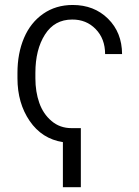

<svg xmlns="http://www.w3.org/2000/svg" viewBox="-20 -573 568 784"><path d="M310.1 -49.8V191.4H236.8V7.3Q151.4 -5.9 101.3 -78.9Q51.3 -151.9 51.3 -253.4V-275.4Q51.3 -355 77.9 -417.7Q104.5 -480.5 156.2 -516.6Q208 -552.7 276.9 -552.7Q364.3 -552.7 421.1 -496.6Q478 -440.4 478.5 -352.1H409.2Q409.2 -414.6 370.8 -454.1Q332.5 -493.7 274.4 -493.2Q202.6 -493.2 163.6 -431.9Q124.5 -370.6 124.5 -275.4V-253.4Q124.5 -198.2 140.4 -153.1Q156.2 -107.9 190.4 -78.9Q224.6 -49.8 272 -49.8Z"/></svg>

Font: Interop Light
Style: Regular
Weight: 300
Designer: Rasmus Andersson, Google, Jang Haemin
Foundry: jhaemin
Version: Version 1.007